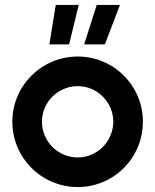

<svg xmlns="http://www.w3.org/2000/svg" viewBox="-20 -750 629 778"><path d="M295 8C441 8 559 -110 559 -257C559 -403 441 -521 295 -521C149 -521 30 -403 30 -257C30 -110 149 8 295 8ZM295 -112C215 -112 150 -177 150 -257C150 -336 215 -401 295 -401C374 -401 439 -336 439 -257C439 -177 374 -112 295 -112ZM321 -570H405L466 -730H372ZM180 -570H260L299 -730H206Z"/></svg>

Font: Lineal
Style: Bold
Weight: 700
Designer: Created by Frank Adebiaye with contributions from Anton Moglia & Ariel Martín Pérez
Created by Frank ADEBIAYE with FontF
Foundry: Velvetyne Type Foundry
Version: Version 2.000;Glyphs 3.2 (3227)